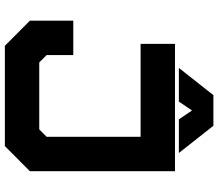

<svg xmlns="http://www.w3.org/2000/svg" viewBox="-74 -824 898 790"><g transform="rotate(90 375.0 -429.0)"><path d="M168.5 0 65 -103V-281.5H206.5V-172L237 -141.5H512.5L543 -172V-558.5H160.5V-700H684.5V-103L581 0ZM371.5 -858H497.5L609.5 -716H471L434.5 -770L398 -716H259.5Z"/></g></svg>

Font: Tourney Expanded Black
Style: Regular
Weight: 900
Width: 7
Designer: Tyler Finck
Foundry: Etcetera Type Co
Version: Version 1.010; ttfautohint (v1.8.3)